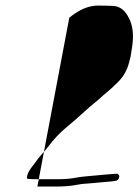

<svg xmlns="http://www.w3.org/2000/svg" viewBox="-20 -657 509 706"><path d="M117.4 29H184.4C215.6 29 242 26.8 263.4 22.5C271.7 20.8 279.6 19.7 287 19L313.3 17C322.1 16.3 332.2 15.4 343.7 14.2C355.3 13.1 371.2 11.7 391.4 10L403.7 8C407.7 8 411.1 6.5 413.9 3.5C416.8 0.5 418.3 -2.8 418.5 -6.5C418.8 -10.2 417.6 -13.2 415 -15.5C412.3 -17.8 409 -18.7 404.9 -18L392.7 -17C384.6 -16.3 376.1 -15.7 367.4 -15C358.6 -14.3 347.6 -13.3 334.4 -12C321.2 -10.7 308.2 -9.5 295.3 -8.5C282.5 -7.5 268.2 -5.5 252.4 -2.5C236.6 0.5 215.4 2 188.7 2H121.7C97 2 83.5 1.3 81 0C78.5 -1.3 78.6 -6.2 81 -14.6C83.5 -22.9 89 -32.6 97.6 -43.6C106.2 -54.5 112.5 -62.8 116.3 -68.5C120.2 -74.2 124.6 -79.7 129.5 -85C141.6 -98.3 151.4 -110 159 -120C178.3 -145.4 198.1 -166.7 218.4 -183.8C231.6 -194.9 245.1 -206.4 258.8 -218.2C272.5 -230.1 284.8 -241 295.6 -251.1C306.4 -261.1 316.2 -269.6 325.1 -276.6C334 -283.5 342.2 -290.5 349.6 -297.5C357.1 -304.5 365 -311.3 373.4 -317.9C381.7 -324.4 395.6 -337.3 415 -356.5C434.3 -375.8 447.6 -399.4 454.7 -427.5C456.5 -434.5 458.2 -441.3 460 -448L465.7 -484C472.8 -529.2 468.3 -565.8 452.1 -594C441.6 -614.7 427.4 -627.7 409.8 -633C403.1 -635 390.9 -636 373.2 -636C355.6 -636 344.3 -636.2 339.3 -636.5C334.4 -636.8 326.7 -636 316.4 -634C290.8 -629.3 263.6 -615.3 234.8 -592ZM225.4 -592Z"/></svg>

Font: Proton
Style: BdIt
Weight: 500
Version: Version 1.017